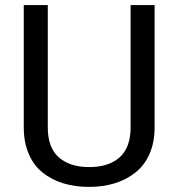

<svg xmlns="http://www.w3.org/2000/svg" viewBox="-20 -731 706 761"><path d="M74.2 -226.1V-710.9H169.4V-226.1Q169.4 -146 213.1 -107.4Q256.8 -68.8 333.5 -68.8Q410.6 -68.8 454.1 -107.4Q497.6 -146 497.6 -226.1V-710.9H592.8V-226.1Q592.8 -167 572.8 -121.3Q552.7 -75.7 517.1 -47.4Q481.4 -19 435.1 -4.6Q388.7 9.8 333.5 9.8Q276.9 9.8 230.2 -4.6Q183.6 -19 148.4 -47.4Q113.3 -75.7 93.8 -121.3Q74.2 -167 74.2 -226.1Z"/></svg>

Font: Bert Sans Medium
Style: Regular
Weight: 500
Designer: Christian Robertson, Adam Twardoch, & Cristiano Sobral
Foundry: Google
Version: Version 12.135;January 10, 2020;FontCreator 12.0.0.2547 64-b